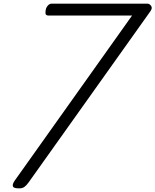

<svg xmlns="http://www.w3.org/2000/svg" viewBox="-20 -1018 851 1051"><path d="M82 13Q54 13 50.5 1.5Q47 -10 61 -30L703 -933H244Q236 -933 232 -937.5Q228 -942 229 -953Q230 -974 240.5 -986Q251 -998 262 -998H787Q798 -998 807 -986Q816 -974 803 -956L137 -20Q125 -3 113 5.5Q101 14 82 13Z"/></svg>

Font: Playwrite RO Light
Style: Regular
Weight: 300
Version: Version 1.002